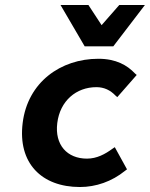

<svg xmlns="http://www.w3.org/2000/svg" viewBox="-20 -739 602 771"><path d="M490 -59 441 -148 432 -142C402 -120 369 -102 329 -102C250 -102 199 -157 210 -245C221 -334 286 -389 367 -389C398 -389 423 -377 444 -355L451 -349L529 -438L522 -444C491 -477 446 -503 375 -503C224 -503 91 -409 71 -245C51 -84 147 12 301 12C365 12 429 -10 482 -53ZM562 -719H459L388 -638L335 -719H223L320 -553H435Z"/></svg>

Font: Falling Sky
Style: SeBdObl
Weight: 600
Designer: Paul D. Hunt
Foundry: Adobe Systems Incorporated
Version: Version 1.02